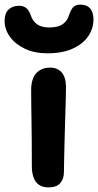

<svg xmlns="http://www.w3.org/2000/svg" viewBox="-61 -802 425 832"><path d="M149 10Q124 10 108 -1Q92 -12 84.5 -33Q77 -54 77 -80Q77 -149 76.5 -197Q76 -245 75.5 -280.5Q75 -316 74.5 -347Q74 -378 74 -413Q74 -440 82 -461.5Q90 -483 109 -496Q128 -509 157 -509Q187 -509 205.5 -489Q224 -469 225 -427Q225 -406 224 -369.5Q223 -333 221.5 -288Q220 -243 219 -198.5Q218 -154 217 -116Q216 -78 216 -56Q216 -27 200 -8.5Q184 10 149 10ZM145 -571Q89 -571 47.5 -590.5Q6 -610 -17.5 -642Q-41 -674 -41 -711Q-41 -745 -23.5 -761Q-6 -777 21 -777Q41 -777 53 -767Q65 -757 73 -734Q81 -710 100 -696.5Q119 -683 152 -683Q189 -683 209 -696Q229 -709 237 -733Q245 -759 256 -770.5Q267 -782 287 -782Q315 -782 329.5 -765.5Q344 -749 344 -718Q344 -678 321 -644.5Q298 -611 253.5 -591Q209 -571 145 -571Z"/></svg>

Font: Shantell Sans SemiBold
Style: Regular
Weight: 600
Designer: Stephen Nixon, Anya Danilova, Shantell Martin
Foundry: Arrow Type
Version: Version 1.011;[c5ecc13dd]